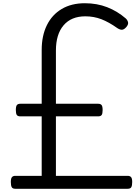

<svg xmlns="http://www.w3.org/2000/svg" viewBox="-20 -1168 868 1188"><path d="M74 0Q58 0 52.5 -10Q47 -20 47 -42Q47 -64 54 -72Q61 -80 74 -80H238V-448H106Q90 -448 84 -456.5Q78 -465 78 -487Q78 -510 84.5 -518Q91 -526 106 -526H238V-859Q238 -947 270 -1012Q302 -1077 362 -1112.5Q422 -1148 505 -1148Q580 -1148 643 -1123.5Q706 -1099 758 -1054Q768 -1045 772 -1031.5Q776 -1018 762 -1001Q748 -985 735.5 -984Q723 -983 706 -994Q654 -1031 607.5 -1049Q561 -1067 508 -1067Q421 -1067 373.5 -1011.5Q326 -956 326 -855V-526H587Q602 -526 608.5 -518Q615 -510 615 -487Q615 -465 609 -456.5Q603 -448 587 -448H326V-80H770Q784 -80 791 -72Q798 -64 798 -42Q798 -20 792.5 -10Q787 0 770 0Z"/></svg>

Font: Playwrite CL
Style: Regular
Weight: 400
Designer: Veronika Burian, José Scaglione
Foundry: TypeTogether
Version: Version 1.002